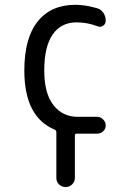

<svg xmlns="http://www.w3.org/2000/svg" viewBox="-20 -550 540 790"><path d="M205.1 -16.6Q80.1 -68.4 80.1 -259.8Q80.1 -393.6 135.3 -461.9Q190.4 -530.3 290 -530.3Q329.1 -530.3 377.9 -516.6Q394.5 -512.7 404.8 -498Q415 -483.4 415 -464.8Q415 -451.2 403.8 -443.8Q392.6 -436.5 379.9 -442.4Q338.9 -458 294.9 -458Q231.4 -458 196.8 -408.2Q162.1 -358.4 162.1 -259.8Q162.1 -166 199.7 -117.7Q237.3 -69.3 299.8 -69.3H379.9Q393.6 -69.3 404.3 -58.6Q415 -47.9 415 -33.7Q415 -19.5 404.3 -9.8Q393.6 0 379.9 0H294.9Q288.1 0 288.1 7.8V181.6Q288.1 197.3 276.9 208.5Q265.6 219.7 250 219.7Q234.4 219.7 223.1 209Q211.9 198.2 211.9 181.6V-4.9Q211.9 -13.7 205.1 -16.6Z"/></svg>

Font: Rounded Mgen+ 2m regular
Style: Regular
Weight: 400
Designer: [Source Han Sans]
Ryoko NISHIZUKA  (kana & ideographs); Paul D. Hunt (Latin, Greek & Cyrillic); Wenlong ZHANG  (bopomofo
Version: Version 1.059.20150602